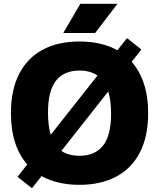

<svg xmlns="http://www.w3.org/2000/svg" viewBox="-20 -970 843 1018"><path d="M765.5 -370Q765.5 -245.5 721 -160.5Q676.5 -75.5 594.8 -32.8Q513 10 401.5 10Q284 10 200.5 -36.5L149.5 28L73 -32.5L124.5 -98Q82 -146 60 -214.2Q38 -282.5 38 -370Q38 -495 82.5 -580Q127 -665 208.5 -707.5Q290 -750 401.5 -750Q519.5 -750 602.5 -703.5L653.5 -768L729.5 -707.5L678 -642.5Q720.5 -594.5 743 -526Q765.5 -457.5 765.5 -370ZM249 -255.5 497 -569.5Q458.5 -596 401.5 -596Q320 -596 277.2 -542.5Q234.5 -489 234.5 -373.5Q234.5 -303.5 249 -255.5ZM569 -366.5Q569 -437 554 -485L305.5 -170Q343 -144 401.5 -144Q483.5 -144 526.2 -197.8Q569 -251.5 569 -366.5ZM315.5 -795 406 -950H603L484.5 -795Z"/></svg>

Font: Encode Sans ExtraBold
Style: Regular
Weight: 800
Designer: Multiple Designers
Foundry: Impallari Type
Version: Version 2.000